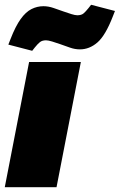

<svg xmlns="http://www.w3.org/2000/svg" viewBox="-26 -785 502 805"><path d="M-6 0 96 -525H313L211 0ZM109 -572 9 -598 18 -621Q39 -675 60.5 -705Q82 -735 106 -747Q130 -759 156 -759Q177 -759 198.5 -751.5Q220 -744 240 -737Q257 -731 273 -726Q289 -721 298 -721Q315 -721 324 -728.5Q333 -736 345 -751L356 -765L456 -739L447 -716Q416 -636 382.5 -607Q349 -578 309 -578Q288 -578 267 -585.5Q246 -593 226 -600Q209 -606 192.5 -611Q176 -616 167 -616Q151 -616 141.5 -608.5Q132 -601 120 -586Z"/></svg>

Font: REM Black
Style: Italic
Weight: 900
Italic angle: -11°
Designer: Octavio Pardo
Foundry: Ashler Design
Version: Version 1.005;gftools[0.9.28]